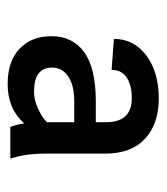

<svg xmlns="http://www.w3.org/2000/svg" viewBox="12 -773 423 487"><g transform="rotate(90 223.5 -529.5)"><path d="M301.8 -344.2Q295.9 -360.8 293 -379.4Q255.9 -337.4 193.4 -337.4Q135.3 -337.4 103.5 -367.7Q71.8 -397.9 71.8 -448.2Q71.8 -502.4 112.5 -531.7Q153.3 -561 237.3 -561H290V-586.4Q290 -652.3 229.5 -652.3Q195.8 -652.3 176.5 -639.2Q157.2 -626 157.2 -601.1L78.6 -606.9Q78.6 -657.2 120.6 -689Q162.6 -720.7 229.5 -720.7Q294.4 -720.7 332 -685.8Q369.6 -650.9 369.6 -585.4V-431.2Q369.6 -383.8 382.3 -344.2ZM212.4 -404.3Q233.4 -404.3 254.9 -414.1Q276.4 -423.8 290 -437V-506.3H235.4Q194.8 -505.9 173.1 -490.5Q151.4 -475.1 151.4 -450.2Q151.4 -404.3 212.4 -404.3Z"/></g></svg>

Font: Vazir FD
Style: FD
Weight: 400
Foundry: Based on Dejavu fonts, by Saber Rastikerdar
Version: Version 26.0.0